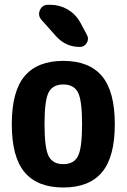

<svg xmlns="http://www.w3.org/2000/svg" viewBox="-20 -790 540 819"><path d="M187.5 -124Q205.1 -89.8 250 -89.8Q294.9 -89.8 312.5 -124Q330.1 -158.2 330.1 -260.3Q330.1 -362.3 312.5 -396Q294.9 -429.7 250 -429.7Q205.1 -429.7 187.5 -396Q169.9 -362.3 169.9 -260.3Q169.9 -158.2 187.5 -124ZM85 -465.3Q139.6 -530.3 250 -530.3Q360.4 -530.3 415 -465.3Q469.7 -400.4 469.7 -260.3Q469.7 -120.1 415 -55.2Q360.4 9.8 250 9.8Q139.6 9.8 85 -55.2Q30.3 -120.1 30.3 -260.3Q30.3 -400.4 85 -465.3ZM195.3 -769.5Q234.4 -769.5 268.1 -750Q301.8 -730.5 321.3 -696.3L350.6 -641.6Q360.4 -624 350.1 -606.9Q339.8 -589.8 320.3 -589.8Q260.7 -589.8 219.7 -634.8L156.2 -706.1Q140.6 -724.6 150.4 -747.1Q160.2 -769.5 184.6 -769.5Z"/></svg>

Font: Rounded-X Mgen+ 1mn bold
Style: Bold
Weight: 700
Designer: [Source Han Sans]
Ryoko NISHIZUKA  (kana & ideographs); Paul D. Hunt (Latin, Greek & Cyrillic); Wenlong ZHANG  (bopomofo
Version: Version 1.059.20150602